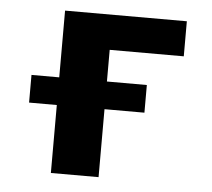

<svg xmlns="http://www.w3.org/2000/svg" viewBox="-44 -575 686 622"><g transform="rotate(5 299.5 -264.0)"><path d="M428.1 -221V-311H298.3V-414H539.2V-528H143.2V-311H53V-221H143.2V0H298.3V-221Z"/></g></svg>

Font: Asimov
Style: Wid
Weight: 500
Designer: Google
Version: Version 2.000980; 2014